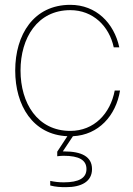

<svg xmlns="http://www.w3.org/2000/svg" viewBox="-20 -552 550 795"><path d="M253 223C317 223 361 200 361 148C361 96 317 75 246 75H240L282 12C388 7 460 -73 477 -177H455C437 -82 370 -10 271 -10C135 -10 65 -125 65 -260C65 -395 135 -510 271 -510C365 -510 432 -444 451 -356H474C452 -457 378 -532 271 -532C120 -532 43 -409 43 -260C43 -115 116 6 259 12L217 76V95C225 94 235 93 243 93C308 93 338 111 338 148C338 185 307 203 244 203C224 203 207 201 188 197V216C210 222 231 223 253 223Z"/></svg>

Font: Aspekta 50
Style: Regular
Weight: 50
Designer: Ivo Dolenc
Version: Version 2.000